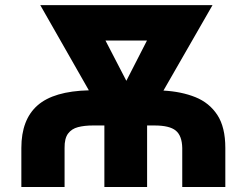

<svg xmlns="http://www.w3.org/2000/svg" viewBox="-20 -748 988 768"><path d="M238.3 0H65.4V-156.2Q65.4 -269.5 130.1 -326.4Q194.8 -383.3 335.4 -386.7L141.1 -727.5H830.1L633.8 -385.7Q705.6 -381.8 761.5 -359.4Q817.4 -336.9 849.4 -288.1Q881.3 -239.3 881.3 -156.2V0H709V-156.2Q708 -205.1 683.1 -225.6Q658.2 -246.1 598.1 -246.1H568.4V0H397.5V-246.1H351.1Q317.9 -246.1 292.2 -239.5Q266.6 -232.9 252.2 -213.6Q237.8 -194.3 238.3 -156.2ZM401.9 -585.9 485.4 -424.8 567.9 -585.9Z"/></svg>

Font: Inter Tight ExtraBold
Style: Regular
Weight: 800
Designer: Rasmus Andersson
Foundry: rsms
Version: Version 3.004; ttfautohint (v1.8.4.7-5d5b)